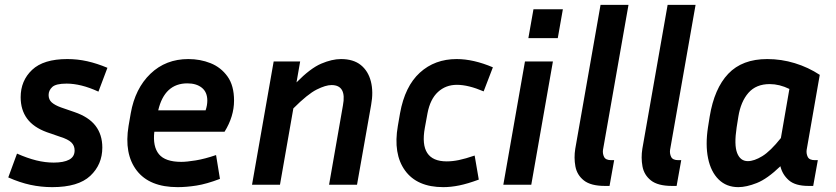

<svg xmlns="http://www.w3.org/2000/svg" viewBox="-20 -760 3440 790"><path d="M201 -91Q242 -91 264.5 -103Q287 -115 287 -141Q287 -161 273.5 -174Q260 -187 228 -197L173 -216Q118 -236 91.5 -272Q65 -308 65 -360Q65 -428 112 -472.5Q159 -517 257 -517Q299 -517 339 -508Q379 -499 422 -481L385 -383Q348 -400 315.5 -408Q283 -416 254 -416Q210 -416 195 -402Q180 -388 180 -369Q180 -350 193 -338.5Q206 -327 231 -318L286 -299Q345 -279 373 -242.5Q401 -206 401 -153Q401 -83 351.5 -36.5Q302 10 195 10Q149 10 105 0.5Q61 -9 14 -30L50 -128Q93 -109 129.5 -100Q166 -91 201 -91Z M885 -24Q830 -3 788.5 3.5Q747 10 711 10Q595 10 542.5 -58.5Q490 -127 509 -242L518 -294Q536 -396 599 -456.5Q662 -517 755 -517Q804 -517 846.5 -500Q889 -483 916 -445.5Q943 -408 943 -346Q943 -281 904 -218H615Q608 -157 634 -125.5Q660 -94 726 -94Q748 -94 785 -100Q822 -106 869 -122ZM751 -417Q657 -417 631 -306H826Q833 -327 833 -346Q833 -381 810.5 -399Q788 -417 751 -417Z M1344 -410Q1320 -410 1283 -391.5Q1246 -373 1187 -314L1132 0H1017L1106 -507H1215L1200 -421Q1257 -479 1301.5 -498Q1346 -517 1383 -517Q1434 -517 1464.5 -492.5Q1495 -468 1506 -425Q1517 -382 1507 -328L1449 0H1334L1391 -326Q1407 -410 1344 -410Z M1860 -411Q1814 -411 1782 -381.5Q1750 -352 1739 -294L1728 -234Q1703 -96 1818 -96Q1842 -96 1868.5 -101.5Q1895 -107 1933 -120L1950 -21Q1904 -4 1869.5 3Q1835 10 1804 10Q1696 10 1646.5 -58.5Q1597 -127 1617 -242L1626 -294Q1646 -405 1707.5 -461Q1769 -517 1859 -517Q1928 -517 2008 -483L1970 -384Q1907 -411 1860 -411Z M2275 -603H2154L2175 -722H2296ZM2166 0H2051L2140 -507H2255Z M2347 -148 2451 -740H2566L2461 -143Q2459 -128 2465.5 -114.5Q2472 -101 2495 -101H2507L2488 5H2469Q2411 5 2382.5 -17.5Q2354 -40 2347.5 -75.5Q2341 -111 2347 -148Z M2623 -148 2727 -740H2842L2737 -143Q2735 -128 2741.5 -114.5Q2748 -101 2771 -101H2783L2764 5H2745Q2687 5 2658.5 -17.5Q2630 -40 2623.5 -75.5Q2617 -111 2623 -148Z M3307 5Q3252 5 3225.5 -18.5Q3199 -42 3191 -76Q3137 -24 3094 -7Q3051 10 3018 10Q2969 10 2937 -21.5Q2905 -53 2893.5 -108.5Q2882 -164 2893 -236L2900 -280Q2919 -396 2976.5 -456.5Q3034 -517 3137 -517Q3195 -517 3250.5 -500Q3306 -483 3353 -452L3299 -143Q3297 -128 3303.5 -114.5Q3310 -101 3333 -101H3345L3326 5ZM3011 -236Q3000 -164 3013 -130.5Q3026 -97 3057 -97Q3083 -97 3116.5 -117.5Q3150 -138 3193 -192L3228 -394Q3187 -414 3147 -414Q3091 -414 3059.5 -378Q3028 -342 3018 -280Z"/></svg>

Font: Inria Sans
Style: Bold Italic
Weight: 700
Italic angle: -10°
Designer: Black Foundry Team
Foundry: Black Foundry
Version: Version 1.2; ttfautohint (v1.8.3)